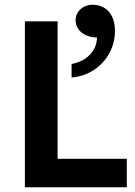

<svg xmlns="http://www.w3.org/2000/svg" viewBox="-20 -790 568 810"><path d="M85 -700V0H515V-120H223V-700ZM369 -770C331 -770 299 -742 299 -705C299 -659 341 -632 389 -632C389 -575 344 -531 282 -520V-463C389 -471 465 -560 465 -658C465 -732 426 -770 369 -770Z"/></svg>

Font: Goli SemiBold
Style: Regular
Weight: 600
Designer: jaikishan Patel
Foundry: MagicType
Version: Version 1.000;Glyphs 3.2 (3242)